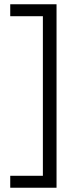

<svg xmlns="http://www.w3.org/2000/svg" viewBox="-20 -770 379 900"><path d="M28 110V54H181V-694H28V-750H245V110Z"/></svg>

Font: Geist Light
Style: Regular
Weight: 400
Designer: Basement.studio, Andrés Briganti, Mateo Zaragoza
Foundry: Basement.studio, Vercel, Andrés Briganti, Guido Ferreyra, Mateo Zaragoza
Version: Version 1.401